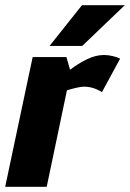

<svg xmlns="http://www.w3.org/2000/svg" viewBox="-31 -720 501 740"><path d="M362 -365Q328 -386 293 -386Q282 -386 264.5 -382Q247 -378 227 -372L149 0H-11L80 -430L95 -500H225L239 -451Q270 -475 304 -491.5Q338 -508 369 -508Q369 -508 370 -508Q386 -508 403 -504Q420 -500 432 -494ZM450 -700 286 -543H160L285 -700Z"/></svg>

Font: Epunda Sans ExtraBold
Style: Italic
Weight: 800
Italic angle: -12.0243°
Designer: Simon Atzbach
Foundry: typofactur
Version: Version 2.204; ttfautohint (v1.8.4.7-5d5b)